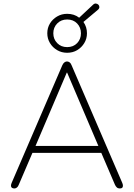

<svg xmlns="http://www.w3.org/2000/svg" viewBox="-20 -1058 756 1084"><path d="M62 6Q52 6 47 2Q42 -2 42 -9.5Q42 -17 46 -26L332 -690Q337 -701 344 -706Q351 -711 358 -711Q366 -711 373 -706Q380 -701 384 -690L670 -26Q674 -17 674 -9.5Q674 -2 670 2Q666 6 656 6Q646 6 639.5 0Q633 -6 629 -15L548 -204L575 -195H139L167 -204L86 -15Q82 -4 75 1Q68 6 62 6ZM357 -648 178 -228 156 -234H558L538 -228L359 -648ZM359 -760Q328 -760 302.5 -775Q277 -790 262 -815Q247 -840 247 -870Q247 -901 262 -925.5Q277 -950 302.5 -965Q328 -980 359 -980Q379 -980 396 -974.5Q413 -969 427 -958L505 -1031Q513 -1039 521.5 -1038Q530 -1037 535.5 -1031.5Q541 -1026 541 -1018Q541 -1010 533 -1003L451 -934Q471 -906 471 -870Q471 -840 456 -815Q441 -790 416 -775Q391 -760 359 -760ZM359 -792Q394 -792 415.5 -814.5Q437 -837 437 -870Q437 -903 415.5 -925.5Q394 -948 359 -948Q325 -948 303 -925.5Q281 -903 281 -870Q281 -837 303 -814.5Q325 -792 359 -792Z"/></svg>

Font: Nunito ExtraLight ExtraLight
Style: Regular
Weight: 250
Version: Version 3.602